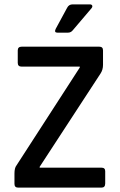

<svg xmlns="http://www.w3.org/2000/svg" viewBox="-20 -856 546 876"><path d="M311 -836H390Q398 -836 400.5 -831Q403 -826 398 -819L313 -719Q304 -707 290 -707H242Q226 -707 234 -724L286 -820Q294 -836 311 -836ZM46 -17V-64Q46 -90 55 -101L344 -548V-552H79Q61 -552 61 -569V-626Q61 -643 79 -643H433Q450 -643 450 -626V-560Q450 -538 439 -521L161 -95V-91H443Q460 -91 460 -75V-19Q460 0 443 0H63Q46 0 46 -17Z"/></svg>

Font: Rajdhani Semibold
Style: Regular
Weight: 600
Designer: Satya Rajpurohit, Jyotish Sonowal
Foundry: Indian Type Foundry
Version: Version 1.200;PS 1.0;hotconv 1.0.78;makeotf.lib2.5.61930; tt